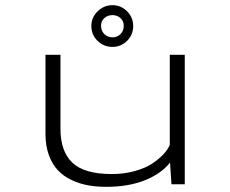

<svg xmlns="http://www.w3.org/2000/svg" viewBox="-20 -713 890 743"><path d="M415.5 -531.5Q381.5 -531.5 357.5 -555Q333.5 -578.5 333.5 -612.5Q333.5 -645.5 357.8 -669.2Q382 -693 415.5 -693Q448 -693 471.8 -669.2Q495.5 -645.5 495.5 -612.5Q495.5 -578.5 471.8 -555Q448 -531.5 415.5 -531.5ZM415.5 -568.5Q433.5 -568.5 446.2 -581Q459 -593.5 459 -613.5Q459 -631 446.2 -642.8Q433.5 -654.5 415.5 -654.5Q396.5 -654.5 383.8 -643Q371 -631.5 371 -613.5Q371 -593.5 383.8 -581Q396.5 -568.5 415.5 -568.5ZM392 10Q354 10 321.2 4.2Q288.5 -1.5 257.2 -16.2Q226 -31 204.2 -53.8Q182.5 -76.5 169.2 -112.5Q156 -148.5 156 -195V-501H214V-214.5Q214 -127 260.2 -83.2Q306.5 -39.5 412.5 -39.5Q460.5 -39.5 502.2 -51.2Q544 -63 570.5 -81Q597 -99 613.8 -117.5Q630.5 -136 637 -152.5V-501H695V0H643.5L638 -84Q604.5 -41 540.8 -15.5Q477 10 392 10Z"/></svg>

Font: League Mono Wide UltraLight
Style: Regular
Weight: 200
Width: 8
Designer: Tyler Finck
Foundry: The League of Moveable Type / Tyler Finck
Version: Version 2.210